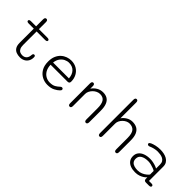

<svg xmlns="http://www.w3.org/2000/svg" viewBox="152 -1771 2791 2791"><g transform="rotate(45 1547.5 -376.0)"><path d="M113 -428.5Q72.5 -428.5 72.5 -452.5Q72.5 -476 113 -476H216V-619.5Q216 -660.5 245.5 -660.5Q274 -660.5 274 -619.5V-476H446.5Q487 -476 487 -452.5Q487 -428.5 446.5 -428.5H274V-154.5Q274 -109.5 286.8 -83.2Q299.5 -57 321.2 -46.2Q343 -35.5 370.5 -35.5Q412.5 -35.5 437.2 -61Q462 -86.5 464.5 -138Q466 -150 471.5 -158.2Q477 -166.5 489.5 -166.5Q502.5 -166.5 507.8 -158Q513 -149.5 513 -134.5Q513 -89.5 494 -57Q475 -24.5 442 -7.2Q409 10 367 10Q325.5 10 291 -3.5Q256.5 -17 236.2 -49.5Q216 -82 216 -139.5V-428.5Z M931 10.5Q873.5 10.5 820.8 -16.5Q768 -43.5 734.5 -98.8Q701 -154 701 -239Q701 -303.5 721.2 -350.2Q741.5 -397 775 -427.5Q808.5 -458 849.5 -472.8Q890.5 -487.5 931.5 -487.5Q995.5 -487.5 1043.8 -458.8Q1092 -430 1118.8 -380.5Q1145.5 -331 1145.5 -268Q1145.5 -249 1136.2 -239.8Q1127 -230.5 1108 -230.5H759.5Q761.5 -166.5 786.2 -123.8Q811 -81 850.2 -59.5Q889.5 -38 933 -38Q991 -38 1025.2 -58Q1059.5 -78 1080 -99Q1088 -106.5 1095.2 -110.8Q1102.5 -115 1111.5 -115Q1121.5 -115 1128.5 -108.8Q1135.5 -102.5 1135.5 -92Q1135.5 -84 1131.2 -76.8Q1127 -69.5 1118.5 -62Q1093 -36.5 1047.5 -13Q1002 10.5 931 10.5ZM762.5 -278.5H1088.5Q1084 -353.5 1042.2 -397.2Q1000.5 -441 930 -441Q893.5 -441 857.5 -423.5Q821.5 -406 795.5 -370.2Q769.5 -334.5 762.5 -278.5Z M1719 5Q1690 5 1690 -36.5V-266.5Q1690 -354 1661.8 -396.2Q1633.5 -438.5 1570.5 -438.5Q1541 -438.5 1513 -425.2Q1485 -412 1463 -390Q1441 -368 1427.8 -340.8Q1414.5 -313.5 1414.5 -285.5V-36.5Q1414.5 5 1385.5 5Q1356.5 5 1356.5 -36.5V-443.5Q1356.5 -485 1385.5 -485Q1411 -485 1414 -450.5V-392Q1440 -432.5 1484.8 -460Q1529.5 -487.5 1585 -487.5Q1637.5 -487.5 1674 -465Q1710.5 -442.5 1729.2 -395.5Q1748 -348.5 1748 -275V-36.5Q1748 -16.5 1740.5 -5.8Q1733 5 1719 5Z M2332.5 5Q2304 5 2304 -36.5V-266.5Q2304 -360.5 2271.8 -399.5Q2239.5 -438.5 2176.5 -438.5Q2150 -438.5 2123.8 -426Q2097.5 -413.5 2075.8 -392.2Q2054 -371 2041 -344.2Q2028 -317.5 2028 -290V-36.5Q2028 5 1999 5Q1985 5 1977.8 -5.8Q1970.5 -16.5 1970.5 -36.5V-720.5Q1970.5 -741 1977.8 -751.5Q1985 -762 1999 -762Q2028 -762 2028 -720.5V-397Q2054 -435.5 2096.8 -461.5Q2139.5 -487.5 2190.5 -487.5Q2243 -487.5 2281.2 -466.8Q2319.5 -446 2340.8 -399.2Q2362 -352.5 2362 -275V-36.5Q2362 5 2332.5 5Z M2950 1Q2930.5 1 2921.8 -7.8Q2913 -16.5 2911.5 -32L2911 -69Q2900.5 -54 2875.8 -36Q2851 -18 2814.5 -5Q2778 8 2732.5 8Q2679 8 2636.5 -8Q2594 -24 2569.5 -56.5Q2545 -89 2545 -138.5Q2545 -185.5 2571 -218.8Q2597 -252 2643.8 -269.5Q2690.5 -287 2752 -287Q2784 -287 2816.2 -280.2Q2848.5 -273.5 2874 -264Q2899.5 -254.5 2910.5 -246.5V-330Q2910.5 -364.5 2896.2 -386.2Q2882 -408 2858.8 -419.5Q2835.5 -431 2808.2 -435.2Q2781 -439.5 2754.5 -439.5Q2720.5 -439.5 2684 -430.5Q2647.5 -421.5 2624.5 -410.5Q2617.5 -407 2611.2 -405.5Q2605 -404 2600 -404Q2588.5 -404 2581.2 -410.5Q2574 -417 2574 -426.5Q2574 -435.5 2581.5 -442.2Q2589 -449 2601 -455Q2627.5 -467.5 2670.5 -477.5Q2713.5 -487.5 2763 -487.5Q2797.5 -487.5 2833.2 -480.5Q2869 -473.5 2898.8 -456.8Q2928.5 -440 2947 -411.5Q2965.5 -383 2965.5 -340V-47H3017.5Q3034 -47 3042.5 -40.8Q3051 -34.5 3051 -23.5Q3051 -12.5 3042 -5.8Q3033 1 3012 1ZM2910.5 -197.5Q2898 -207.5 2871 -218Q2844 -228.5 2812.8 -235.8Q2781.5 -243 2755.5 -243Q2684.5 -243 2642.2 -217.2Q2600 -191.5 2600 -139.5Q2600 -101.5 2618.5 -79.2Q2637 -57 2668.8 -47.5Q2700.5 -38 2739.5 -38Q2781 -38 2815.8 -53Q2850.5 -68 2875.2 -88.2Q2900 -108.5 2910.5 -124Z"/></g></svg>

Font: Sono ExtraLight Monospace Light
Style: Regular
Weight: 300
Version: Version 2.112